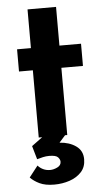

<svg xmlns="http://www.w3.org/2000/svg" viewBox="-59 -666 511 939"><g transform="rotate(-5 197.0 -196.5)"><path d="M113 -629H253V-439H359V-330H253V0H113V-330H45V-439H113ZM95 136Q105 148 120.5 155.5Q136 163 155 163Q172 163 190.5 154Q209 145 209 127Q209 116 199 105Q189 94 156 94Q140 94 125 97.5Q110 101 96 105L77 39L146 -12H253L212 34Q260 37 292.5 60Q325 83 325 125Q325 163 302.5 187.5Q280 212 244.5 224Q209 236 169 236Q125 236 97 222.5Q69 209 52 191Z"/></g></svg>

Font: Synthetic
Style: Bold
Weight: 700
Designer: Santiago Orozco
Foundry: Typemade
Version: Version 2.000; ttfautohint (v1.8.4.7-5d5b)